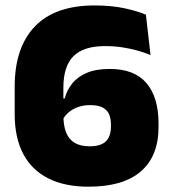

<svg xmlns="http://www.w3.org/2000/svg" viewBox="-20 -673 634 706"><path d="M305.5 13.5Q218 13.5 157.2 -17.2Q96.5 -48 65.2 -107.5Q34 -167 34 -253V-354.5Q34 -498 108 -575.5Q182 -653 328 -653Q388 -653 435.8 -643Q483.5 -633 516.5 -619L533.5 -470.5Q511 -480 485 -487.2Q459 -494.5 429.5 -499Q400 -503.5 366 -503.5Q287.5 -503.5 250.2 -466.5Q213 -429.5 213 -350V-250.5Q213 -211 223.2 -185.5Q233.5 -160 255 -147.5Q276.5 -135 309.5 -135Q351 -135 369.5 -153.5Q388 -172 388 -208V-214Q388 -237 381 -253Q374 -269 357.2 -277.8Q340.5 -286.5 311 -286.5Q288 -286.5 268.2 -279.8Q248.5 -273 233.8 -261Q219 -249 210.5 -232.5L189.5 -311H218Q226 -341.5 245.5 -366Q265 -390.5 299 -405Q333 -419.5 383.5 -419.5Q474.5 -419.5 518.8 -367.2Q563 -315 563 -218V-206.5Q563 -99 498 -42.8Q433 13.5 305.5 13.5Z"/></svg>

Font: Anek Latin ExtraBold
Style: Regular
Weight: 800
Designer: Yesha Goshar
Foundry: Ek Type
Version: Version 1.003